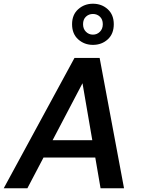

<svg xmlns="http://www.w3.org/2000/svg" viewBox="-40 -1011 755 1031"><path d="M-20 0 360 -700H495L626 0H500L403 -564L107 0ZM112 -165 159 -258H525L540 -165ZM459 -770Q413 -770 380 -799.5Q347 -829 347 -881Q347 -932 380 -961.5Q413 -991 459 -991Q506 -991 538.5 -961.5Q571 -932 571 -881Q571 -829 538.5 -799.5Q506 -770 459 -770ZM459 -825Q481 -825 496.5 -840.5Q512 -856 512 -881Q512 -907 496.5 -921.5Q481 -936 459 -936Q437 -936 421.5 -921.5Q406 -907 406 -881Q406 -856 421.5 -840.5Q437 -825 459 -825Z"/></svg>

Font: DM Sans 18pt SemiBold
Style: Italic
Weight: 600
Italic angle: -10°
Designer: Colophon Foundry, Jonny Pinhorn
Foundry: Colophon Foundry
Version: Version 4.004;gftools[0.9.30]